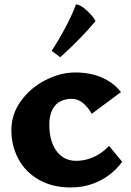

<svg xmlns="http://www.w3.org/2000/svg" viewBox="-20 -814 577 844"><path d="M30 -242Q30 -312.5 72.5 -370.8Q115 -429 180.5 -462.2Q246 -495.5 312 -495.5Q351 -495.5 385.8 -487.2Q420.5 -479 451.8 -461.2Q483 -443.5 507 -415L512 -409.5L383 -313.5Q382.5 -315.5 381 -317.5Q365.5 -344.5 343 -362.5Q320.5 -380.5 291.5 -379.5Q259.5 -378.5 237.8 -364Q216 -349.5 205.5 -321.2Q195 -293 197 -252Q199 -207.5 214 -174.5Q229 -141.5 256.2 -123.5Q283.5 -105.5 323 -107Q362 -109.5 395.2 -125.2Q428.5 -141 455.5 -169Q456.5 -169.5 459.5 -172.5L517 -103L515 -100Q493 -70.5 461.5 -46Q430 -21.5 386.8 -5.8Q343.5 10 290.5 10Q210 10 151 -23.8Q92 -57.5 61 -115Q30 -172.5 30 -242ZM245 -562.5 207 -590.5Q238 -637.5 268 -694Q298 -750.5 314 -794.5Q333 -794.5 361.5 -768Q390 -741.5 400 -721.5Q339 -647.5 245 -562.5Z"/></svg>

Font: TMT Limkin
Style: Regular
Weight: 400
Designer: Gabriel Drozdov
Version: Version 1.000;Glyphs 3.1.2 (3151)